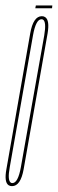

<svg xmlns="http://www.w3.org/2000/svg" viewBox="-43 -664 207 688"><path d="M0 3Q-7.5 3 -12.5 -0.5Q-28.5 -11.5 -20 -58Q-9.5 -119 22.5 -300.5Q54.5 -482 65.2 -544Q76 -606 107 -606Q114 -606 119 -602.5Q135.5 -591.5 127.5 -544Q116.5 -482 84.5 -300.5Q52.5 -119 41.8 -58Q31 3 0 3ZM1.5 -8Q21.5 -8 31.8 -65Q42 -122 73.5 -300.5Q105 -479 115.5 -537Q124 -587 110.5 -594Q108.5 -595 105.5 -595Q85.5 -595 75.2 -537Q65 -479 33.5 -300.5Q2 -122 -8 -65Q-17 -16.5 -3.5 -9Q-1.5 -8 1.5 -8ZM83.5 -634.5 85.5 -644.5H144.5L143.5 -634.5Z"/></svg>

Font: Anybody UltraCondensed Thin
Style: Italic
Weight: 100
Width: 1
Italic angle: -10°
Designer: Tyler Finck
Foundry: Etcetera Type Company
Version: Version 1.010; ttfautohint (v1.8.3) -l 8 -r 50 -G 200 -x 14 